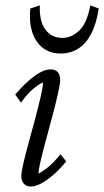

<svg xmlns="http://www.w3.org/2000/svg" viewBox="-20 -681 385 709"><path d="M93.8 7.8Q77.1 7.8 67.9 -2.9Q58.6 -13.7 58.6 -30.3Q58.6 -43.9 66.4 -78.1Q74.2 -112.3 86.4 -156.2Q98.6 -200.2 110.4 -244.6Q122.1 -289.1 130.4 -324.7Q138.7 -360.4 138.7 -377Q117.2 -366.2 97.2 -348.1Q77.1 -330.1 57.6 -301.8L36.1 -332Q60.5 -360.4 84 -381.3Q107.4 -402.3 128.4 -413.6Q149.4 -424.8 167 -424.8Q184.6 -424.8 193.4 -414.6Q202.1 -404.3 202.1 -384.8Q202.1 -371.1 194.3 -336.4Q186.5 -301.8 174.8 -257.3Q163.1 -212.9 150.9 -168.5Q138.7 -124 130.4 -88.9Q122.1 -53.7 122.1 -40Q144.5 -51.8 164.1 -69.3Q183.6 -86.9 203.1 -111.3L224.6 -85Q200.2 -55.7 176.8 -35.2Q153.3 -14.6 131.8 -3.4Q110.4 7.8 93.8 7.8ZM313.5 -661.1 344.7 -649.4Q335.9 -592.8 316.4 -555.7Q296.9 -518.6 268.1 -501Q239.3 -483.4 204.1 -483.4Q164.1 -483.4 137.2 -504.9Q110.4 -526.4 98.6 -564Q86.9 -601.6 91.8 -649.4L127 -661.1Q125 -601.6 147.9 -571.3Q170.9 -541 210.9 -541Q243.2 -541 272 -567.4Q300.8 -593.8 313.5 -661.1Z"/></svg>

Font: Crimson Pro Light
Style: Italic
Weight: 300
Italic angle: -12°
Designer: Jacques Le Bailly
Foundry: Baron von Fonthausen
Version: Version 1.003